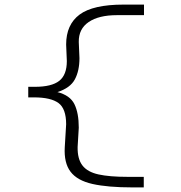

<svg xmlns="http://www.w3.org/2000/svg" viewBox="-20 -721 790 836"><path d="M557 95Q449 95 382.5 80Q316 65 287 26.5Q258 -12 262 -80L268 -180Q268 -248 234.5 -272.5Q201 -297 128 -297H103V-343H132Q205 -343 238 -369Q271 -395 271 -455L268 -527Q268 -614 326.5 -657.5Q385 -701 518 -701H607V-655H489Q410 -655 366 -625Q322 -595 323 -538L326 -468Q326 -413 306 -375.5Q286 -338 230 -320Q285 -306 304 -267.5Q323 -229 323 -165L318 -81Q317 -29 339 -0.5Q361 28 409 38.5Q457 49 534 49H606V95Z"/></svg>

Font: Inconsolata ExtraExpanded Light
Style: Regular
Weight: 300
Width: 8
Monospace: yes
Designer: Raph Levien, Cyreal, Brenton Simpson
Foundry: Raph Levien, Cyreal, Google
Version: Version 3.001; ttfautohint (v1.8.2.53-6de2)